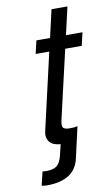

<svg xmlns="http://www.w3.org/2000/svg" viewBox="-97 -718 575 985"><g transform="rotate(-10 190.5 -225.0)"><path d="M171 22Q130 19 114 -2Q96 -25 105 -60L196 -456H125L141 -524H212L245 -668H328L295 -524H381L365 -456H279L196 -97Q190 -68 197 -60Q205 -50 232 -50Q257 -50 272 -54L235 109Q210 218 66 218Q53 218 38 215L55 144Q66 145 75 145Q113 145 131 130Q149 115 158 76Z"/></g></svg>

Font: Miedinger
Style: Italic
Weight: 400
Italic angle: -13°
Version: Version 001.000